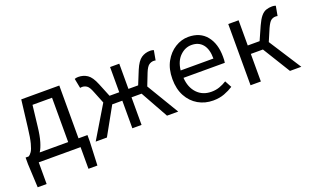

<svg xmlns="http://www.w3.org/2000/svg" viewBox="-74 -879 2344 1432"><g transform="rotate(-20 1098.0 -163.0)"><path d="M183 -255Q175 -183 161.5 -138Q148 -93 131 -67H357V-419H202ZM99 0V172H28L19 -15V-67H43Q57 -75 68.5 -92.5Q80 -110 91 -151.5Q102 -193 111 -271L137 -486H439V-67H510V-15L502 172H431V0Z M551 0 704 -255 665 -352Q649 -394 632 -406Q615 -418 595 -418Q585 -418 579 -416L564 -493Q577 -498 593 -498Q633 -498 664.5 -477Q696 -456 721 -394L765 -286H842V-486H915V-286H992L1036 -394Q1062 -456 1093 -477Q1124 -498 1164 -498Q1180 -498 1192 -493L1178 -416Q1172 -418 1162 -418Q1143 -418 1125.5 -406Q1108 -394 1091 -352L1053 -255L1206 0H1117L995 -219H915V0H842V-219H762L640 0Z M1481 12Q1416 12 1363 -18.5Q1310 -49 1279 -106Q1248 -163 1248 -242Q1248 -322 1279.5 -379Q1311 -436 1361 -467Q1411 -498 1466 -498Q1559 -498 1609.5 -436Q1660 -374 1660 -270Q1660 -257 1659.5 -244.5Q1659 -232 1657 -223H1329Q1334 -146 1377.5 -100Q1421 -54 1491 -54Q1526 -54 1555.5 -64.5Q1585 -75 1612 -92L1641 -38Q1610 -18 1570.5 -3Q1531 12 1481 12ZM1328 -282H1588Q1588 -356 1556.5 -394.5Q1525 -433 1468 -433Q1417 -433 1376.5 -393.5Q1336 -354 1328 -282Z M1780 0V-486H1862V-286H1956L2004 -394Q2024 -438 2043 -460.5Q2062 -483 2084 -490.5Q2106 -498 2132 -498Q2148 -498 2160 -493L2146 -416Q2140 -418 2130 -418Q2111 -418 2095 -407Q2079 -396 2059 -352L2018 -256L2183 0H2093L1958 -219H1862V0Z"/></g></svg>

Font: .
Style: 
Weight: 400
Designer: Paul D. Hunt, Dalton Maag
Foundry: Dalton Maag Ltd
Version: Version 1.200